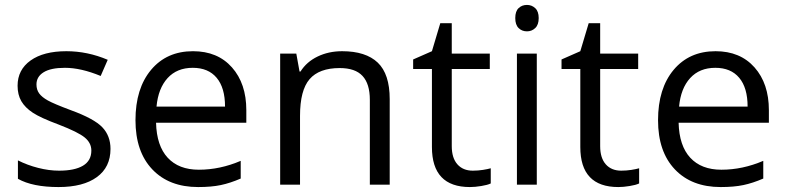

<svg xmlns="http://www.w3.org/2000/svg" viewBox="-20 -754 3212 784"><path d="M431.2 -146Q431.2 -71.3 375.5 -30.8Q319.8 9.8 219.2 9.8Q112.8 9.8 53.2 -23.9V-99.1Q91.8 -79.6 136 -68.4Q180.2 -57.1 221.2 -57.1Q284.7 -57.1 318.8 -77.4Q353 -97.7 353 -139.2Q353 -170.4 325.9 -192.6Q298.8 -214.8 220.2 -245.1Q145.5 -272.9 114 -293.7Q82.5 -314.5 67.1 -340.8Q51.8 -367.2 51.8 -403.8Q51.8 -469.2 105 -507.1Q158.2 -544.9 251 -544.9Q337.4 -544.9 419.9 -509.8L391.1 -443.8Q310.5 -477.1 245.1 -477.1Q187.5 -477.1 158.2 -459Q128.9 -440.9 128.9 -409.2Q128.9 -387.7 139.9 -372.6Q150.9 -357.4 175.3 -343.8Q199.7 -330.1 269 -304.2Q364.3 -269.5 397.7 -234.4Q431.2 -199.2 431.2 -146Z M789.1 9.8Q670.4 9.8 601.8 -62.5Q533.2 -134.8 533.2 -263.2Q533.2 -392.6 596.9 -468.8Q660.6 -544.9 768.1 -544.9Q868.7 -544.9 927.2 -478.8Q985.8 -412.6 985.8 -304.2V-252.9H617.2Q619.6 -158.7 664.8 -109.9Q710 -61 792 -61Q878.4 -61 962.9 -97.2V-24.9Q919.9 -6.3 881.6 1.7Q843.3 9.8 789.1 9.8ZM767.1 -477.1Q702.6 -477.1 664.3 -435.1Q626 -393.1 619.1 -318.8H898.9Q898.9 -395.5 864.7 -436.3Q830.6 -477.1 767.1 -477.1Z M1490.2 0V-346.2Q1490.2 -411.6 1460.4 -443.8Q1430.7 -476.1 1367.2 -476.1Q1283.2 -476.1 1244.1 -430.7Q1205.1 -385.3 1205.1 -280.8V0H1124V-535.2H1189.9L1203.1 -461.9H1207Q1231.9 -501.5 1276.9 -523.2Q1321.8 -544.9 1377 -544.9Q1473.6 -544.9 1522.5 -498.3Q1571.3 -451.7 1571.3 -349.1V0Z M1910.6 -57.1Q1932.1 -57.1 1952.1 -60.3Q1972.2 -63.5 1983.9 -66.9V-4.9Q1970.7 1.5 1945.1 5.6Q1919.4 9.8 1898.9 9.8Q1743.7 9.8 1743.7 -153.8V-472.2H1667V-511.2L1743.7 -544.9L1777.8 -659.2H1824.7V-535.2H1980V-472.2H1824.7V-157.2Q1824.7 -108.9 1847.7 -83Q1870.6 -57.1 1910.6 -57.1Z M2171.9 0H2090.8V-535.2H2171.9ZM2084 -680.2Q2084 -708 2097.7 -720.9Q2111.3 -733.9 2131.8 -733.9Q2151.4 -733.9 2165.5 -720.7Q2179.7 -707.5 2179.7 -680.2Q2179.7 -652.8 2165.5 -639.4Q2151.4 -626 2131.8 -626Q2111.3 -626 2097.7 -639.4Q2084 -652.8 2084 -680.2Z M2516.6 -57.1Q2538.1 -57.1 2558.1 -60.3Q2578.1 -63.5 2589.8 -66.9V-4.9Q2576.7 1.5 2551 5.6Q2525.4 9.8 2504.9 9.8Q2349.6 9.8 2349.6 -153.8V-472.2H2272.9V-511.2L2349.6 -544.9L2383.8 -659.2H2430.7V-535.2H2585.9V-472.2H2430.7V-157.2Q2430.7 -108.9 2453.6 -83Q2476.6 -57.1 2516.6 -57.1Z M2922.9 9.8Q2804.2 9.8 2735.6 -62.5Q2667 -134.8 2667 -263.2Q2667 -392.6 2730.7 -468.8Q2794.4 -544.9 2901.9 -544.9Q3002.4 -544.9 3061 -478.8Q3119.6 -412.6 3119.6 -304.2V-252.9H2751Q2753.4 -158.7 2798.6 -109.9Q2843.8 -61 2925.8 -61Q3012.2 -61 3096.7 -97.2V-24.9Q3053.7 -6.3 3015.4 1.7Q2977.1 9.8 2922.9 9.8ZM2900.9 -477.1Q2836.4 -477.1 2798.1 -435.1Q2759.8 -393.1 2752.9 -318.8H3032.7Q3032.7 -395.5 2998.5 -436.3Q2964.4 -477.1 2900.9 -477.1Z"/></svg>

Font: f0_46825 
Style: Regular
Weight: 400
Foundry: Ascender Corporation
Version: Version 1.10